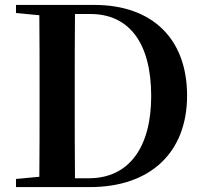

<svg xmlns="http://www.w3.org/2000/svg" viewBox="-20 -761 829 781"><path d="M45 -708 140 -699C141 -597 141 -496 141 -390V-359C141 -245 141 -142 140 -42L45 -33V0H346C592 0 741 -141 741 -372C741 -602 601 -741 363 -741H45ZM285 -36C284 -139 284 -244 284 -359V-390C284 -498 284 -602 285 -704H348C504 -704 595 -588 595 -370C595 -161 504 -36 342 -36Z"/></svg>

Font: GenRyuMin2 TW B
Style: Regular
Weight: 700
Version: Version 2.100;PS 2.1;hotconv 16.6.51;makeotf.lib2.5.65220 DE